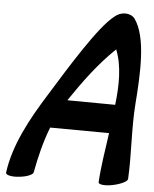

<svg xmlns="http://www.w3.org/2000/svg" viewBox="-60 -925 803 1003"><g transform="rotate(5 342.0 -423.5)"><path d="M152 -8C167 -87 186 -168 217 -247L526 -245C514 -158 499 -70 494 16C495 28 529 32 571 23C613 14 647 -3 646 -16C653 -148 640 -276 650 -410C662 -568 673 -760 606 -853C595 -867 577 -875 556 -875C536 -875 516 -867 500 -853C421 -793 285 -570 191 -418C105 -281 27 -138 8 8C7 20 39 28 79 23C119 19 152 5 152 -8ZM525 -684C559 -599 557 -497 545 -395L294 -397C362 -498 435 -598 525 -684Z"/></g></svg>

Font: Nupuram Black Oblique
Style: Regular
Weight: 900
Designer: Santhosh Thottingal (santhosh.thottingal@gmail.com)
Foundry: SMC
Version: Version 1.000